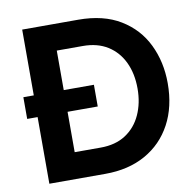

<svg xmlns="http://www.w3.org/2000/svg" viewBox="-79 -790 880 871"><g transform="rotate(-10 360.5 -355.0)"><path d="M31 -307V-407H356V-307ZM79 0V-710H337Q453 -710 531 -662.5Q609 -615 648 -534.5Q687 -454 687 -356Q687 -248 644 -168Q601 -88 522.5 -44Q444 0 337 0ZM548 -356Q548 -425 523 -477.5Q498 -530 451 -559.5Q404 -589 337 -589H217V-121H337Q405 -121 452 -151.5Q499 -182 523.5 -235.5Q548 -289 548 -356Z"/></g></svg>

Font: Raleway Thin
Style: Bold
Weight: 700
Version: Version 4.026